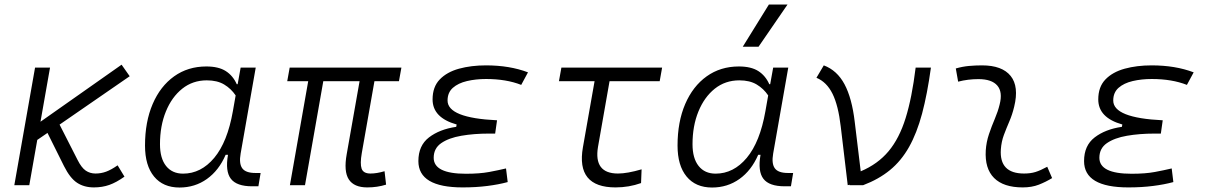

<svg xmlns="http://www.w3.org/2000/svg" viewBox="-20 -815 5313 845"><path d="M43 0 134.3 -517.6H200.2L158.2 -279.3L515.1 -530.3L550.8 -479.5L242.2 -266.6L321.3 -111.3Q338.4 -77.1 357.2 -64.2Q376 -51.3 400.4 -51.3Q424.8 -51.3 447.3 -59.6Q469.7 -67.9 497.6 -87.4L527.8 -37.6Q492.2 -12.2 461.2 -1.2Q430.2 9.8 393.1 9.8Q350.1 9.8 319.1 -10.7Q288.1 -31.2 261.7 -84L189 -230L144 -199.2L108.9 0Z M1025.9 -444.3 1039.1 -517.6H1105.5L1039.1 -139.6Q1031.2 -95.2 1046.1 -74.5Q1061 -53.7 1104 -53.7H1127L1117.2 4.9H1089.8Q1021.5 4.9 996.1 -28.1Q970.7 -61 983.4 -133.8H973.1Q943.4 -64.9 890.6 -27.3Q837.9 10.3 770 10.3Q697.8 10.3 658 -38.1Q618.2 -86.4 618.2 -174.3Q618.2 -278.8 651.9 -357.2Q685.5 -435.5 746.3 -479Q807.1 -522.5 888.2 -522.5Q941.9 -522.5 973.6 -502.2Q1005.4 -481.9 1022 -444.3ZM890.1 -461.4Q828.1 -461.4 782 -424.6Q735.8 -387.7 710 -324.2Q684.1 -260.7 684.1 -180.2Q684.1 -118.2 710.9 -84.5Q737.8 -50.8 785.6 -50.8Q864.7 -50.8 922.9 -120.4Q981 -189.9 1004.9 -325.7L1017.1 -395Q997.1 -424.8 966.6 -443.1Q936 -461.4 890.1 -461.4Z M1596.2 9.8Q1538.1 9.8 1515.1 -25.4Q1492.2 -60.5 1505.9 -136.7L1562.5 -457.5H1402.8L1322.3 0H1255.9L1336.4 -457.5H1244.1L1254.9 -517.6H1746.6L1735.8 -457.5H1627.9L1572.3 -141.6Q1564 -94.2 1571.5 -72.8Q1579.1 -51.3 1610.4 -51.3Q1638.2 -51.3 1672.4 -61.5L1679.2 -2.4Q1640.6 9.8 1596.2 9.8Z M2016.1 9.8Q1821.3 9.8 1821.3 -106Q1821.3 -174.3 1867.9 -210.2Q1914.6 -246.1 1987.8 -256.8L1989.7 -267.1Q1883.8 -296.9 1883.8 -377.4Q1883.8 -432.6 1915.3 -465.3Q1946.8 -498 2000.2 -512.7Q2053.7 -527.3 2118.7 -527.3Q2223.1 -527.3 2303.7 -496.6L2273.9 -441.4Q2208 -467.3 2119.1 -467.3Q2074.2 -467.3 2035.4 -458.3Q1996.6 -449.2 1973.1 -428.5Q1949.7 -407.7 1949.7 -372.6Q1949.7 -295.9 2167.5 -285.6L2159.2 -227.1H2131.8Q2065.4 -227.1 2010.3 -217.5Q1955.1 -208 1921.9 -185.1Q1888.7 -162.1 1888.7 -120.6Q1888.7 -50.3 2030.3 -50.3Q2091.3 -50.3 2132.8 -58.1Q2174.3 -65.9 2207 -73.7L2214.4 -13.7Q2174.8 -2.9 2124.8 3.4Q2074.7 9.8 2016.1 9.8Z M2689 9.8Q2514.6 9.8 2545.4 -166.5L2596.7 -457.5H2439.9L2450.7 -517.6H2894L2883.3 -457.5H2662.6L2611.8 -168.5Q2592.3 -51.3 2699.7 -51.3Q2740.7 -51.3 2803.7 -69.8L2801.3 -9.3Q2748 9.8 2689 9.8Z M3369.6 -444.3 3382.8 -517.6H3449.2L3382.8 -139.6Q3375 -95.2 3389.9 -74.5Q3404.8 -53.7 3447.8 -53.7H3470.7L3460.9 4.9H3433.6Q3365.2 4.9 3339.8 -28.1Q3314.5 -61 3327.1 -133.8H3316.9Q3287.1 -64.9 3234.4 -27.3Q3181.6 10.3 3113.8 10.3Q3041.5 10.3 3001.7 -38.1Q2961.9 -86.4 2961.9 -174.3Q2961.9 -278.8 2995.6 -357.2Q3029.3 -435.5 3090.1 -479Q3150.9 -522.5 3231.9 -522.5Q3285.6 -522.5 3317.4 -502.2Q3349.1 -481.9 3365.7 -444.3ZM3233.9 -461.4Q3171.9 -461.4 3125.7 -424.6Q3079.6 -387.7 3053.7 -324.2Q3027.8 -260.7 3027.8 -180.2Q3027.8 -118.2 3054.7 -84.5Q3081.5 -50.8 3129.4 -50.8Q3208.5 -50.8 3266.6 -120.4Q3324.7 -189.9 3348.6 -325.7L3360.8 -395Q3340.8 -424.8 3310.3 -443.1Q3279.8 -461.4 3233.9 -461.4ZM3249 -609.4 3363.8 -794.9H3445.8L3318.4 -609.4Z M3710.9 0 3680.2 -257.8Q3669.4 -351.1 3643.8 -402.6Q3618.2 -454.1 3573.2 -472.7L3605.5 -527.3Q3664.1 -505.4 3696.8 -444.1Q3729.5 -382.8 3741.7 -278.8L3768.1 -61Q3843.3 -92.8 3890.6 -149.4Q3938 -206.1 3965.8 -295.7Q3993.7 -385.3 4009.8 -517.6H4077.1Q4061 -400.9 4038.1 -314.9Q4015.1 -229 3980.7 -168Q3946.3 -106.9 3896.7 -66.4Q3847.2 -25.9 3778.8 0H3718.8L3720.2 -2Z M4588.9 -81.1 4610.4 -31.2Q4582.5 -14.2 4551.8 -2.2Q4521 9.8 4481 9.8Q4396.5 9.8 4355 -31.7Q4313.5 -73.2 4318.4 -153.3Q4320.8 -189.9 4332.5 -224.6Q4344.2 -259.3 4358.2 -292Q4372.1 -324.7 4379.4 -355Q4393.6 -410.2 4369.1 -438.5Q4344.7 -466.8 4286.1 -466.8Q4239.7 -466.8 4196.8 -455.6L4186.5 -513.7Q4215.3 -522 4244.1 -524.7Q4272.9 -527.3 4301.8 -527.3Q4390.6 -527.3 4428 -480.7Q4465.3 -434.1 4443.4 -345.2Q4435.1 -310.5 4422.1 -280.5Q4409.2 -250.5 4398.2 -221.2Q4387.2 -191.9 4384.8 -157.7Q4377.4 -51.3 4486.8 -51.3Q4515.6 -51.3 4537.4 -58.1Q4559.1 -64.9 4588.9 -81.1Z M4945.8 9.8Q4751 9.8 4751 -106Q4751 -174.3 4797.6 -210.2Q4844.2 -246.1 4917.5 -256.8L4919.4 -267.1Q4813.5 -296.9 4813.5 -377.4Q4813.5 -432.6 4845 -465.3Q4876.5 -498 4929.9 -512.7Q4983.4 -527.3 5048.3 -527.3Q5152.8 -527.3 5233.4 -496.6L5203.6 -441.4Q5137.7 -467.3 5048.8 -467.3Q5003.9 -467.3 4965.1 -458.3Q4926.3 -449.2 4902.8 -428.5Q4879.4 -407.7 4879.4 -372.6Q4879.4 -295.9 5097.2 -285.6L5088.9 -227.1H5061.5Q4995.1 -227.1 4939.9 -217.5Q4884.8 -208 4851.6 -185.1Q4818.4 -162.1 4818.4 -120.6Q4818.4 -50.3 4960 -50.3Q5021 -50.3 5062.5 -58.1Q5104 -65.9 5136.7 -73.7L5144 -13.7Q5104.5 -2.9 5054.4 3.4Q5004.4 9.8 4945.8 9.8Z"/></svg>

Font: Cascadia Mono Light
Style: Italic
Weight: 300
Italic angle: -10°
Monospace: yes
Designer: Aaron Bell
Foundry: Saja Typeworks
Version: Version 2404.023; ttfautohint (v1.8.4)